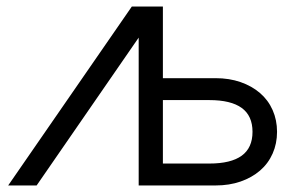

<svg xmlns="http://www.w3.org/2000/svg" viewBox="-20 -567 890 587"><path d="M5 0H92L404 -452V0H639Q681 0 715.5 -12Q750 -24 775 -45.5Q800 -67 813.5 -97.5Q827 -128 827 -164Q827 -200 813.5 -230.5Q800 -261 775 -282.5Q750 -304 715.5 -316Q681 -328 639 -328H478V-547H383ZM478 -67V-261H620Q686 -261 719 -237Q752 -213 752 -164Q752 -115 719 -91Q686 -67 620 -67Z"/></svg>

Font: Involve
Style: Regular
Weight: 400
Designer: Stefan Peev
Foundry: Context Ltd.
Version: Version 1.001